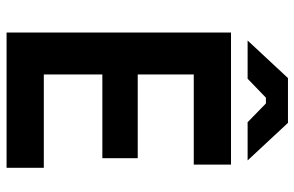

<svg xmlns="http://www.w3.org/2000/svg" viewBox="-180 -738 918 599"><g transform="rotate(90 279.5 -439.0)"><path d="M106.9 -752 224.1 -877.9H363.8L481 -752H361.8L303.2 -809.1H285.2L226.1 -752ZM82 0V-700.2H494.1V-584H212.9V-409.2H474.1V-298.8H212.9V-116.2H503.9V0Z"/></g></svg>

Font: Fixel Text SemiBold
Style: Regular
Weight: 600
Width: 4
Designer: AlfaBravo + MacPaw
Foundry: Kyrylo Tkachov, Marchela Mozhyna, Serhii Makarenko, Maria Weinstein, Zakhar Kryvoshyya
Version: Version 1.211